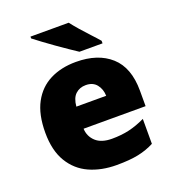

<svg xmlns="http://www.w3.org/2000/svg" viewBox="-140 -874 897 992"><g transform="rotate(-20 309.0 -378.0)"><path d="M315 -563Q436 -563 506 -500Q576 -437 576 -310V-225H235Q237 -182 267.5 -154Q298 -126 356 -126Q408 -126 451 -136Q494 -146 540 -168V-31Q500 -10 452.5 0Q405 10 333 10Q249 10 183.5 -19.5Q118 -49 80 -112Q42 -175 42 -273Q42 -373 76.5 -437Q111 -501 172.5 -532Q234 -563 315 -563ZM322 -433Q288 -433 265.5 -412Q243 -391 239 -345H403Q402 -382 381.5 -407.5Q361 -433 322 -433ZM350 -766Q367 -744 390.5 -717Q414 -690 438 -664.5Q462 -639 478 -620V-606H351Q331 -619 302.5 -638.5Q274 -658 243.5 -679.5Q213 -701 185.5 -721.5Q158 -742 140 -756V-766Z"/></g></svg>

Font: Noto Sans Black
Style: Regular
Weight: 900
Designer: Monotype Design Team
Foundry: Monotype Imaging Inc.
Version: Version 2.007